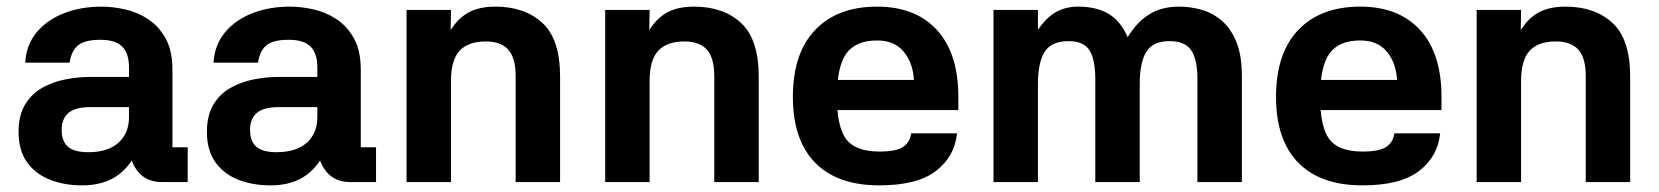

<svg xmlns="http://www.w3.org/2000/svg" viewBox="-20 -549 5002 579"><path d="M546 0H468Q422 0 396.5 -31Q371 -62 369 -108H398Q379 -53 336.5 -21.5Q294 10 228 10Q173 10 129.5 -7.5Q86 -25 61 -60.5Q36 -96 36 -151Q36 -201 55.5 -233.5Q75 -266 107 -284Q139 -302 177 -309.5Q215 -317 252 -317H369V-346Q369 -388 348.5 -408.5Q328 -429 283 -429Q235 -429 215 -412Q195 -395 190 -360H56Q59 -414 91 -452Q123 -490 174 -509.5Q225 -529 286 -529Q319 -529 356 -521Q393 -513 425.5 -492Q458 -471 479 -434Q500 -397 500 -338V-105H546ZM166 -157Q166 -123 185 -106.5Q204 -90 246 -90Q305 -90 337 -118.5Q369 -147 369 -196V-226H253Q207 -226 186.5 -208.5Q166 -191 166 -157Z M1114 0H1036Q990 0 964.5 -31Q939 -62 937 -108H966Q947 -53 904.5 -21.5Q862 10 796 10Q741 10 697.5 -7.5Q654 -25 629 -60.5Q604 -96 604 -151Q604 -201 623.5 -233.5Q643 -266 675 -284Q707 -302 745 -309.5Q783 -317 820 -317H937V-346Q937 -388 916.5 -408.5Q896 -429 851 -429Q803 -429 783 -412Q763 -395 758 -360H624Q627 -414 659 -452Q691 -490 742 -509.5Q793 -529 854 -529Q887 -529 924 -521Q961 -513 993.5 -492Q1026 -471 1047 -434Q1068 -397 1068 -338V-105H1114ZM734 -157Q734 -123 753 -106.5Q772 -90 814 -90Q873 -90 905 -118.5Q937 -147 937 -196V-226H821Q775 -226 754.5 -208.5Q734 -191 734 -157Z M1340 0H1206V-519H1340L1339 -458Q1362 -495 1394 -512Q1426 -529 1474 -529Q1562 -529 1615.5 -480Q1669 -431 1669 -318V0H1535V-319Q1535 -375 1512.5 -399.5Q1490 -424 1445 -424Q1392 -424 1366 -396Q1340 -368 1340 -305Z M1939 0H1805V-519H1939L1938 -458Q1961 -495 1993 -512Q2025 -529 2073 -529Q2161 -529 2214.5 -480Q2268 -431 2268 -318V0H2134V-319Q2134 -375 2111.5 -399.5Q2089 -424 2044 -424Q1991 -424 1965 -396Q1939 -368 1939 -305Z M2448 -308H2736Q2733 -360 2705 -393.5Q2677 -427 2625 -427Q2561 -427 2532.5 -388Q2504 -349 2504 -257Q2504 -166 2532 -129Q2560 -92 2632 -92Q2683 -92 2703.5 -106Q2724 -120 2728 -147H2866Q2859 -77 2802.5 -33.5Q2746 10 2632 10Q2505 10 2438 -58.5Q2371 -127 2371 -257Q2371 -388 2438 -458.5Q2505 -529 2625 -529Q2741 -529 2805.5 -458.5Q2870 -388 2870 -257V-217H2447Z M2976 -519H3110V-459Q3136 -497 3165 -513Q3194 -529 3231 -529Q3287 -529 3323.5 -507Q3360 -485 3381 -436H3380Q3407 -481 3444.5 -505Q3482 -529 3536 -529Q3570 -529 3603.5 -519.5Q3637 -510 3664.5 -486.5Q3692 -463 3708.5 -422.5Q3725 -382 3725 -319V0H3591V-310Q3591 -369 3572.5 -397Q3554 -425 3507 -425Q3457 -425 3437 -393Q3417 -361 3417 -295V0H3283V-310Q3283 -369 3265.5 -397Q3248 -425 3203 -425Q3151 -425 3130.5 -393Q3110 -361 3110 -295V0H2976Z M3905 -308H4193Q4190 -360 4162 -393.5Q4134 -427 4082 -427Q4018 -427 3989.5 -388Q3961 -349 3961 -257Q3961 -166 3989 -129Q4017 -92 4089 -92Q4140 -92 4160.5 -106Q4181 -120 4185 -147H4323Q4316 -77 4259.5 -33.5Q4203 10 4089 10Q3962 10 3895 -58.5Q3828 -127 3828 -257Q3828 -388 3895 -458.5Q3962 -529 4082 -529Q4198 -529 4262.5 -458.5Q4327 -388 4327 -257V-217H3904Z M4567 0H4433V-519H4567L4566 -458Q4589 -495 4621 -512Q4653 -529 4701 -529Q4789 -529 4842.5 -480Q4896 -431 4896 -318V0H4762V-319Q4762 -375 4739.5 -399.5Q4717 -424 4672 -424Q4619 -424 4593 -396Q4567 -368 4567 -305Z"/></svg>

Font: 42dot Sans ExtraBold
Style: Regular
Weight: 800
Designer: 42dot
Version: Version 1.000